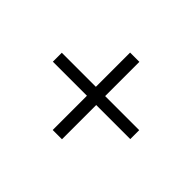

<svg xmlns="http://www.w3.org/2000/svg" viewBox="-103 -753 805 805"><g transform="rotate(45 300.0 -350.5)"><path d="M272 -121V-324H70V-377H272V-580H327V-377H529V-324H327V-121Z"/></g></svg>

Font: SUSE Light
Style: Regular
Weight: 300
Designer: Rene Bieder
Foundry: SUSE
Version: Version 1.000